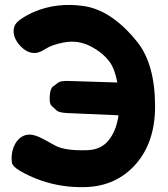

<svg xmlns="http://www.w3.org/2000/svg" viewBox="-20 -763 694 795"><path d="M354 -571.8Q405.8 -545.4 434.6 -505.9Q455.1 -477.5 465.8 -421.4L266.1 -427.7Q231.9 -429.2 220.9 -420.9Q210 -412.6 199 -404.3Q188 -396 186 -365.2Q183.6 -334 193.8 -324.7Q204.1 -315.4 214.1 -305.9Q224.1 -296.4 258.3 -294.9L470.7 -285.6Q461.9 -220.7 428.2 -180.2Q397 -142.6 340.3 -141.1Q248 -138.2 208 -160.6Q154.3 -190.9 139.6 -196.8Q110.8 -209 89.8 -204.6Q56.6 -196.8 40 -161.6Q24.4 -128.9 29.3 -90.3Q31.7 -73.7 62.5 -55.7Q103 -32.2 147.5 -16.6Q235.8 14.6 334 11.7Q461.4 7.8 542 -83Q622.1 -174.3 622.1 -322.3Q622.1 -497.1 548.3 -589.4Q443.4 -720.2 328.1 -737.8Q215.8 -754.4 120.1 -713.4Q86.9 -698.7 62.5 -681.2Q44.9 -668 40 -654.8Q25.9 -613.8 65.4 -571.3Q88.9 -546.9 115.7 -543.9Q139.2 -541 168.5 -560.5Q194.3 -577.6 242.7 -586.9Q301.8 -598.6 354 -571.8Z"/></svg>

Font: Comic Relief
Style: Bold
Weight: 700
Designer: Jeff Davis
Foundry: Loudifier
Version: Version 1.200; ttfautohint (v1.8.4.7-5d5b)